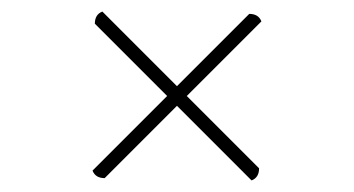

<svg xmlns="http://www.w3.org/2000/svg" viewBox="-20 -455 612 332"><path d="M415 -143 286 -272 161 -147Q145 -147 140 -160L269 -289L144 -414Q144 -430 157 -435L286 -306L411 -431Q427 -431 432 -418L303 -289L428 -164Q428 -148 415 -143Z"/></svg>

Font: Petrona Thin
Style: Regular
Weight: 100
Designer: Ringo R. Seeber
Foundry: Ringo R. Seeber
Version: Version 2.001; ttfautohint (v1.8.3)